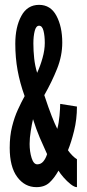

<svg xmlns="http://www.w3.org/2000/svg" viewBox="-20 -763 357 791"><path d="M130 8Q82 8 51 -33.8Q20 -75.5 20 -154Q20 -203 29.8 -241.8Q39.5 -280.5 53.8 -311.5Q68 -342.5 81.5 -367Q62 -421 52.5 -473.2Q43 -525.5 43 -583Q43 -651.5 67.8 -697.2Q92.5 -743 141 -743Q188.5 -743 212.5 -698Q236.5 -653 236.5 -587.5Q236.5 -533.5 215.5 -480.5Q194.5 -427.5 162.5 -371Q180.5 -316.5 193 -284.8Q205.5 -253 216 -232Q222.5 -256 225.2 -287Q228 -318 228 -335L297 -324Q297 -271.5 285.2 -224Q273.5 -176.5 260 -144Q267.5 -133 278.2 -122.2Q289 -111.5 297 -107V8Q286.5 8 271.2 -4Q256 -16 242 -32Q228 -48 221 -60Q204 -29.5 183.8 -10.8Q163.5 8 130 8ZM133.5 -86Q148.5 -86 158.5 -98Q168.5 -110 174 -128Q159 -160.5 144.2 -195Q129.5 -229.5 116 -272Q111.5 -253.5 106.8 -223.8Q102 -194 102 -170.5Q102 -138.5 110.2 -112.2Q118.5 -86 133.5 -86ZM133 -463Q146 -491 155.2 -524Q164.5 -557 164.5 -586Q164.5 -615.5 159.2 -636.2Q154 -657 141 -657Q128.5 -657 123 -635.5Q117.5 -614 117.5 -584.5Q117.5 -553.5 120.8 -523Q124 -492.5 133 -463Z"/></svg>

Font: League Gothic Condensed
Style: Regular
Weight: 400
Width: 3
Designer: The League of Moveable Type
Version: Version 2.001